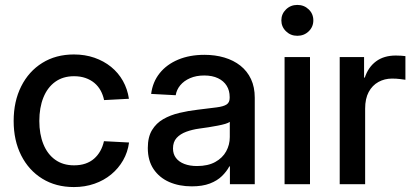

<svg xmlns="http://www.w3.org/2000/svg" viewBox="-20 -757 1705 789"><path d="M283.7 11.7Q209.5 11.7 153.8 -22.7Q98.1 -57.1 67.1 -118.4Q36.1 -179.7 36.1 -259.8Q36.1 -340.3 67.1 -402.1Q98.1 -463.9 153.8 -498.5Q209.5 -533.2 283.7 -533.2Q329.1 -533.2 367.9 -519.8Q406.7 -506.3 436.5 -482.2Q466.3 -458 485.1 -424.6Q503.9 -391.1 509.8 -351.1L407.7 -345.7Q403.3 -367.2 393.3 -385.3Q383.3 -403.3 367.7 -416.3Q352.1 -429.2 331.3 -436.5Q310.5 -443.8 284.2 -443.8Q238.8 -443.8 206.8 -420.7Q174.8 -397.5 158.2 -356Q141.6 -314.5 141.6 -259.8Q141.6 -206.1 158.2 -164.8Q174.8 -123.5 206.8 -100.6Q238.8 -77.6 284.2 -77.6Q310.5 -77.6 331.1 -84.7Q351.6 -91.8 366.7 -105Q381.8 -118.2 392.1 -136.5Q402.3 -154.8 407.2 -176.8L510.3 -171.4Q504.9 -131.3 485.8 -98.1Q466.8 -64.9 437 -40.3Q407.2 -15.6 368.2 -2Q329.1 11.7 283.7 11.7Z M768.1 8.8Q716.3 8.8 675.5 -9Q634.8 -26.9 611.1 -62Q587.4 -97.2 587.4 -148.9Q587.4 -193.8 604.7 -222.4Q622.1 -251 651.1 -267.6Q680.2 -284.2 717 -293Q753.9 -301.8 793 -306.2Q841.3 -312 869.9 -315.7Q898.4 -319.3 911.1 -327.6Q923.8 -335.9 923.8 -354.5V-358.4Q923.8 -384.8 911.6 -404.5Q899.4 -424.3 876 -435.5Q852.5 -446.8 819.3 -446.8Q786.1 -446.8 761 -435.8Q735.8 -424.8 720.7 -406.5Q705.6 -388.2 702.1 -365.7L601.1 -371.1Q607.4 -420.4 636.2 -456.3Q665 -492.2 712.2 -512Q759.3 -531.7 820.3 -531.7Q864.3 -531.7 902.1 -520.5Q939.9 -509.3 968 -487.1Q996.1 -464.8 1011.5 -431.9Q1026.9 -398.9 1026.9 -355.5V0H924.8V-73.2H922.4Q911.6 -52.7 892.3 -33.7Q873 -14.6 842.5 -2.9Q812 8.8 768.1 8.8ZM789.6 -74.7Q834.5 -74.7 864.5 -91.3Q894.5 -107.9 909.4 -135Q924.3 -162.1 924.3 -193.8V-256.3Q918.9 -252 905.8 -248Q892.6 -244.1 874.8 -240.7Q856.9 -237.3 837.2 -234.1Q817.4 -231 798.3 -228.5Q770 -224.6 745.4 -215.6Q720.7 -206.5 705.8 -190.2Q690.9 -173.8 690.9 -147Q690.9 -124 703.1 -107.9Q715.3 -91.8 737.5 -83.3Q759.8 -74.7 789.6 -74.7Z M1149.4 0V-522.5H1253.9V0ZM1201.7 -609.9Q1174.3 -609.9 1155.3 -628.4Q1136.2 -647 1136.2 -673.3Q1136.2 -699.7 1155.3 -718.3Q1174.3 -736.8 1201.7 -736.8Q1229.5 -736.8 1248.5 -718.5Q1267.6 -700.2 1267.6 -673.3Q1267.6 -646.5 1248.5 -628.2Q1229.5 -609.9 1201.7 -609.9Z M1376 0V-522.5H1476.1V-438H1479Q1493.2 -481 1525.4 -504.9Q1557.6 -528.8 1606.4 -528.8Q1617.7 -528.8 1628.4 -528.1Q1639.2 -527.3 1646 -526.4V-429.2Q1640.1 -430.2 1624.5 -432.1Q1608.9 -434.1 1590.8 -434.1Q1560.5 -434.1 1535.2 -420.2Q1509.8 -406.2 1495.1 -378.9Q1480.5 -351.6 1480.5 -310.5V0Z"/></svg>

Font: Inter 28pt Medium
Style: Regular
Weight: 500
Designer: Rasmus Andersson
Foundry: rsms
Version: Version 4.001;git-66647c0bb